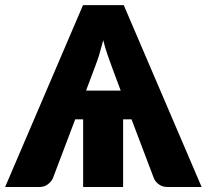

<svg xmlns="http://www.w3.org/2000/svg" viewBox="-40 -749 827 769"><path d="M304.7 -386.2H443.4L409.2 -478Q396.5 -512.2 391.6 -526.9Q380.4 -559.1 373.5 -587.9Q372.1 -581.1 356.4 -526.4Q351.6 -510.7 338.9 -477.1ZM455.6 -728.5 767.6 0H631.3Q609.9 0 596.2 -10.7Q582.5 -20 575.7 -36.6L486.8 -271H453.1V0H293V-271H261.2L172.4 -36.6Q167.5 -23.4 152.8 -11.7Q138.2 0 117.7 0H-19.5L292.5 -728.5Z"/></svg>

Font: Lato-ExtraBold
Style: Regular
Weight: 500
Designer: Lukasz Dziedzic with Adam Twardoch and Botio Nikoltchev
Foundry: tyPoland Lukasz Dziedzic
Version: ""